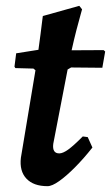

<svg xmlns="http://www.w3.org/2000/svg" viewBox="-20 -627 381 659"><path d="M281.1 -156.4 297.2 -120.7Q267.4 -82.9 237.5 -52.8Q207.6 -22.7 183.1 -5.4Q158.6 12 143 12Q95 12 70.7 -13.9Q46.3 -39.8 51.7 -85.6L101.7 -385.8L94.9 -391.6L32.7 -393.3L29.7 -398.3L35.5 -444L111.9 -456.1Q115.9 -483.7 119.2 -510.3Q122.4 -536.9 124.7 -554.5Q127 -572 127 -572L252.1 -607L261.7 -595Q261.7 -595 256.2 -575.2Q250.6 -555.5 242.2 -523.3Q233.9 -491.2 225.8 -454.4L335.6 -455L341 -450.2L331.2 -394.4L224 -395.4L212.1 -388.5L162.8 -133.3Q158.7 -100.5 183.5 -100.5Q195.7 -100.5 213.9 -113.5Q232.2 -126.6 264.1 -158.7Z"/></svg>

Font: Alegreya
Style: Italic
Weight: 400
Italic angle: -7°
Designer: Juan Pablo del Peral
Foundry: Huerta Tipografica
Version: Version 2.009